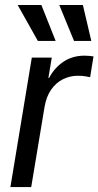

<svg xmlns="http://www.w3.org/2000/svg" viewBox="-20 -755 397 775"><path d="M22 0 108.4 -522.5H189L175.3 -440.4H178.2Q199.2 -481 235.8 -505.6Q272.5 -530.3 320.8 -530.3Q331.5 -530.3 341.8 -529.3Q352.1 -528.3 357.4 -527.3L343.8 -443.4Q338.4 -444.8 324.7 -447Q311 -449.2 293.5 -449.2Q262.7 -449.2 234.4 -435.3Q206.1 -421.4 186.5 -393.3Q167 -365.2 159.7 -322.8L106 0ZM278.8 -589.8 219.2 -734.9H314.5L348.6 -589.8ZM132.8 -589.8 51.3 -734.9H147L204.6 -589.8Z"/></svg>

Font: Inter 28pt
Style: Italic
Weight: 400
Italic angle: -9.3988°
Designer: Rasmus Andersson
Foundry: rsms
Version: Version 4.001;git-66647c0bb